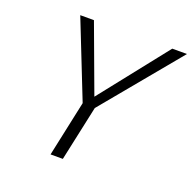

<svg xmlns="http://www.w3.org/2000/svg" viewBox="-118 -777 898 896"><g transform="rotate(20 331.0 -329.0)"><path d="M344 -274 285 0H224L283 -276L132 -658H200L324 -323L589 -658H662Z"/></g></svg>

Font: Ysabeau Semilight
Style: Italic
Weight: 300
Italic angle: -12°
Designer: Christian Thalmann (Catharsis Fonts)
Version: Version 0.003